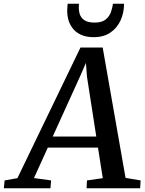

<svg xmlns="http://www.w3.org/2000/svg" viewBox="-88 -1000 768 1020"><path d="M-67.5 0 -63.5 -41.5 4.5 -53.5 339.5 -747.5H457.5L579 -55L659 -41.5L656.5 0H372L374 -41.5L458 -53.5L432.5 -216H166L92.5 -54L183.5 -41.5L180 0ZM192 -274.5H423.5L374 -593L368.5 -665.5L339 -598ZM410 -802.5Q368.5 -802.5 340.2 -816.2Q312 -830 295.8 -852.5Q279.5 -875 273.5 -901.8Q267.5 -928.5 269.5 -954.5Q270 -961 270.2 -967.2Q270.5 -973.5 271.5 -980H331.5Q328.5 -951.5 334.5 -929Q340.5 -906.5 359.5 -893.2Q378.5 -880 415 -880Q453.5 -880 473.5 -896.5Q493.5 -913 501.5 -936.2Q509.5 -959.5 512 -980H571Q571 -932 552.5 -891.5Q534 -851 498.2 -826.8Q462.5 -802.5 410 -802.5Z"/></svg>

Font: Merriweather 20pt Medium
Style: Italic
Weight: 500
Italic angle: -7.8°
Version: Version 2.101